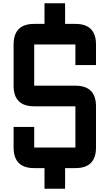

<svg xmlns="http://www.w3.org/2000/svg" viewBox="-20 -1020 665 1165"><path d="M250 -875V-1000H375V-875H437.5Q562.5 -875 562.5 -750V-625H437.5V-750H187.5V-500H437.5Q562.5 -500 562.5 -375V-125Q562.5 0 437.5 0H375V125H250V0H187.5Q62.5 0 62.5 -125V-250H187.5V-125H437.5V-375H187.5Q62.5 -375 62.5 -500V-750Q62.5 -875 187.5 -875Z"/></svg>

Font: Oldtimer
Style: Regular
Weight: 400
Designer: GGBotNet
Foundry: GGBotNet
Version: 1.00